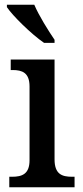

<svg xmlns="http://www.w3.org/2000/svg" viewBox="-20 -786 347 806"><path d="M165 -606H209V-619C183 -657 143 -721 124 -766H9V-756C32 -721 112 -642 165 -606ZM19 0H293V-44H282C240 -44 209 -55 209 -117V-536H25V-492H33C73 -492 104 -481 104 -423V-113C104 -55 72 -44 31 -44H19Z"/></svg>

Font: Noto Serif Ethiopic SemiCondensed Medium
Style: Regular
Weight: 500
Width: 4
Designer: Monotype Design Team
Foundry: Monotype Imaging Inc.
Version: Version 2.102